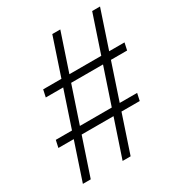

<svg xmlns="http://www.w3.org/2000/svg" viewBox="-186 -929 994 1059"><g transform="rotate(-30 311.5 -400.0)"><path d="M287 0 555 -800H605L338 0ZM16 -239 26 -285H544L534 -239ZM34 0 301 -800H352L84 0ZM95 -515 105 -561H623L613 -515Z"/></g></svg>

Font: Victor Mono Thin
Style: Italic
Weight: 100
Italic angle: -12°
Monospace: yes
Designer: Rune Bjørnerås
Version: Version 1.561;gftools[0.9.30]